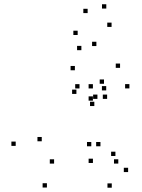

<svg xmlns="http://www.w3.org/2000/svg" viewBox="-20 -851 660 893"><path d="M404.6 -170.6V-190.6H384.6V-170.6ZM447.2 -170.6V-190.6H427.2V-170.6ZM478.2 -391.1V-411.1H458.2V-391.1ZM433.1 -391.1V-411.1H413.1V-391.1ZM231.6 -90.1V-110.1H211.6V-90.1ZM174.2 -193.9V-213.9H154.2V-193.9ZM335.4 -414.2V-434.2H315.4V-414.2ZM412.1 -382.8V-402.8H392.1V-382.8ZM412.1 -439.6V-459.6H392.1V-439.6ZM349.8 -439.6V-459.6H329.8V-439.6ZM418.7 -357.8V-377.8H398.7V-357.8ZM474 -430.5V-450.5H454V-430.5ZM328.3 -524.2V-544.2H308.3V-524.2ZM53 -172.5V-192.5H33V-172.5ZM198.2 21.2V1.2H178.2V21.2ZM575.9 -50.7V-70.7H555.9V-50.7ZM516.8 -125.5V-145.5H496.8V-125.5ZM530.2 -90.2V-110.2H510.2V-90.2ZM581.9 -439.8V-459.8H561.9V-439.8ZM538.4 -535.4V-555.4H518.4V-535.4ZM463.7 -461.4V-481.4H443.7V-461.4ZM412.2 -93V-113H392.2V-93ZM499.8 22V2H479.8V22ZM341.2 -688.2V-708.2H321.2V-688.2ZM387.6 -790.1V-810.1H367.6V-790.1ZM474.4 -811.2V-831.2H454.4V-811.2ZM498.9 -725.8V-745.8H478.9V-725.8ZM428.3 -636.8V-656.8H408.3V-636.8ZM358.5 -617.6V-637.6H338.5V-617.6Z"/></svg>

Font: Monaspace Radon Dots Var
Style: Regular
Weight: 400
Designer: Riley Cran and the Lettermatic Team
Version: Version 1.100 (Monaspace Radon Dots)